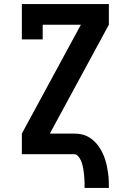

<svg xmlns="http://www.w3.org/2000/svg" viewBox="-20 -755 640 940"><path d="M394 165Q394 153 394 141.5Q394 130 393 118.5Q392 107 391 95.5Q390 84 388 73Q386 62 383 50.5Q380 39 375 28.5Q370 18 362 9Q354 0 343 0H87V-101L376 -634H189V-562H87V-735H513V-634L224 -101H343Q361 -101 378.5 -97.5Q396 -94 411.5 -85.5Q427 -77 440 -65Q453 -53 463 -38.5Q473 -24 481 -8Q489 8 494.5 25Q500 42 503.5 59.5Q507 77 509.5 94.5Q512 112 512.5 129.5Q513 147 513 165Z"/></svg>

Font: Iosevka Slab Extended
Style: Bold
Weight: 700
Width: 7
Monospace: yes
Designer: Belleve Invis
Foundry: Belleve Invis
Version: Version 11.1.0; ttfautohint (v1.8.3)